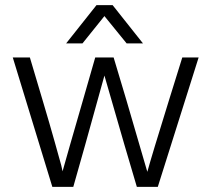

<svg xmlns="http://www.w3.org/2000/svg" viewBox="-20 -732 828 752"><path d="M185 0H267L314 -166C352.7 -304 377.7 -394 389 -436L467 -166L516 0H598L758 -507H694L642 -340C596 -192 567.7 -98.3 557 -59L475 -340L425 -507H353L305 -340C263.7 -197.3 237 -104.3 225 -61L220 -84C216 -98.7 207.5 -129.2 194.5 -175.5C181.5 -221.8 165.7 -276.3 147 -339L97 -507H30ZM358 -712 239 -562H303L389 -669L476 -562H540L421 -712Z"/></svg>

Font: Hind Light
Style: Regular
Weight: 300
Designer: Manushi Parikh, Satya Rajpurohit
Foundry: Indian Type Foundry
Version: Version 1.201;PS 1.0;hotconv 1.0.78;makeotf.lib2.5.61930; tt